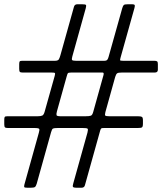

<svg xmlns="http://www.w3.org/2000/svg" viewBox="-50 -825 760 900"><path d="M312.5 -805H335Q351 -805 353 -801.5Q355 -798 352 -786.5L289 -560.5Q285.5 -548 287.8 -544Q290 -540 307 -540H438Q449.5 -540 453.2 -545.2Q457 -550.5 459 -558.5L523 -786.5Q526.5 -798 530.2 -801.5Q534 -805 549 -805H568Q581 -805 581.8 -800Q582.5 -795 580 -786.5L515.5 -556.5Q512.5 -545.5 513 -542.8Q513.5 -540 528 -540H674Q683 -540 686.5 -537.2Q690 -534.5 690 -524.5V-498.5Q690 -485 676 -485H521Q504 -485 499 -481.2Q494 -477.5 490 -464.5L444 -299.5Q440.5 -286 443.8 -283Q447 -280 465 -280H597Q610 -280 615 -277.2Q620 -274.5 620 -260.5V-245.5Q620 -231 615.5 -228Q611 -225 596 -225H439Q427.5 -225 424.8 -223.2Q422 -221.5 419.5 -212.5L348 43.5Q345 55 332 55H310Q293.5 55 291.8 50.5Q290 46 293.5 34.5L360 -203.5Q364 -218.5 360.5 -221.8Q357 -225 337 -225H222Q203.5 -225 198.5 -222.5Q193.5 -220 189.5 -205.5L122 36.5Q118.5 48 113.8 51.5Q109 55 94 55H78.5Q65.5 55 63.8 52Q62 49 64.5 39.5L132 -202.5Q136 -216 134 -220.5Q132 -225 110 -225H-13Q-23.5 -225 -26.8 -228.2Q-30 -231.5 -30 -242.5V-263.5Q-30 -273.5 -27.8 -276.8Q-25.5 -280 -16 -280H125Q141 -280 148 -283.2Q155 -286.5 159 -300.5L206.5 -469.5Q209.5 -480.5 207.2 -482.8Q205 -485 190.5 -485H56Q46 -485 43 -488.2Q40 -491.5 40 -502.5V-523.5Q40 -533 42 -536.5Q44 -540 53 -540H207Q222 -540 226 -547.2Q230 -554.5 233 -565.5L296.5 -792.5Q299.5 -805 312.5 -805ZM409 -485H284Q270 -485 267.8 -481.2Q265.5 -477.5 262.5 -466.5L217 -303.5Q213.5 -290.5 215 -285.2Q216.5 -280 235 -280H350Q369 -280 376 -282.8Q383 -285.5 387 -300.5L435 -472.5Q438.5 -485 430.8 -485Q423 -485 409 -485Z"/></svg>

Font: Besley
Style: Italic
Weight: 400
Italic angle: -13°
Designer: Owen Earl
Foundry: indestructible type*
Version: Version 4.000; ttfautohint (v1.8.4.7-5d5b)